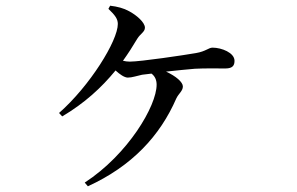

<svg xmlns="http://www.w3.org/2000/svg" viewBox="-20 -598 1040 673"><path d="M360 -567C383 -545 393 -532 393 -514C393 -455 295 -297 187 -202L198 -190C276 -236 336 -291 385 -351C399 -338 416 -326 428 -326C443 -326 459 -332 478 -336L511 -340C523 -331 529 -318 529 -301C529 -227 429 -57 277 42L288 55C443 -16 541 -122 598 -253C606 -270 621 -279 621 -295C621 -310 597 -331 562 -347C599 -351 638 -355 663 -357C699 -359 743 -358 770 -358C797 -358 802 -370 802 -385C802 -413 757 -431 725 -431C711 -431 702 -418 667 -412C627 -405 473 -382 435 -382C427 -382 419 -383 411 -385C429 -410 445 -435 461 -462C472 -480 488 -486 488 -501C488 -520 457 -546 432 -559C414 -569 392 -575 366 -578Z"/></svg>

Font: Noto Serif SC Medium
Style: Regular
Weight: 500
Designer: Ryoko NISHIZUKA 西塚涼子 (kana & ideographs); Frank Grießhammer (Latin, Greek & Cyrillic); Wenlong ZHANG 张文龙 (bopomofo); San
Foundry: Adobe Systems Incorporated
Version: Version 1.001;PS 1.001;hotconv 16.6.54;makeotf.lib2.5.65590